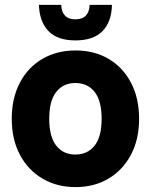

<svg xmlns="http://www.w3.org/2000/svg" viewBox="-20 -750 616 784"><path d="M288.1 14Q212 14 153 -21Q94 -56 61 -118.6Q28 -181.2 28 -265Q28 -349 61 -412Q94 -475 153 -509.5Q212 -544 288.1 -544Q365.2 -544 423.6 -509.5Q482 -475 515 -412Q548 -349 548 -265Q548 -181.2 515 -118.6Q482 -56 423.6 -21Q365.2 14 288.1 14ZM287.6 -119Q338 -119 366.5 -155.5Q395 -192 395 -265Q395 -338 366.5 -374.5Q338 -411 287.6 -411Q238 -411 209.5 -374.5Q181 -338 181 -265Q181 -192 209.5 -155.5Q238 -119 287.6 -119ZM288 -585Q214 -585 177.5 -623.5Q141 -662 139 -730H230Q230.8 -701.9 245.3 -686.4Q259.8 -671 287.9 -671Q316 -671 330.6 -686.4Q345.2 -701.9 346 -730H437Q436 -662 399 -623.5Q362 -585 288 -585Z"/></svg>

Font: Radio Canada Big
Style: Regular
Weight: 400
Designer: Étienne Aubert Bonn
Foundry: Coppers and Brasses
Version: Version 1.001